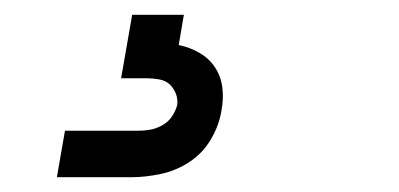

<svg xmlns="http://www.w3.org/2000/svg" viewBox="-20 -20 540 260"><path d="M57 220 68 157H168Q176 157 184 155.5Q192 154 200 149.5Q208 145 213 137.5Q218 130 220 122Q221 114 218 106.5Q215 99 209.5 94Q204 89 195.5 87.5Q187 86 179 86H144L159 0H229L222 41Q237 44 250 51.5Q263 59 271 71Q279 83 281 98Q283 113 280 129Q277 149 266 168Q255 187 237 199Q219 211 198 215.5Q177 220 157 220Z"/></svg>

Font: Iosevka Term Curly Oblique
Style: Regular
Weight: 400
Italic angle: -9°
Designer: Belleve Invis
Foundry: Belleve Invis
Version: Version 32.3.0